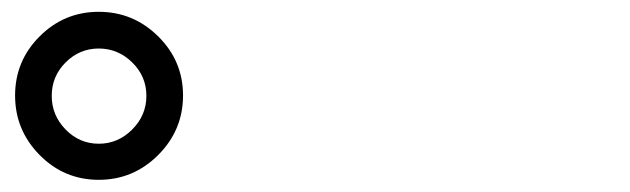

<svg xmlns="http://www.w3.org/2000/svg" viewBox="-20 -875 1040 317"><path d="M198.2 -772Q174.8 -794.9 143.1 -794.9Q111.3 -794.9 88.4 -772Q65.4 -749 65.4 -716.8Q65.4 -684.6 88.4 -661.1Q111.3 -637.7 143.1 -637.7Q174.8 -637.7 198.2 -661.1Q221.7 -684.6 221.7 -716.8Q221.7 -749 198.2 -772ZM241.2 -619.1Q200.2 -578.1 143.1 -578.1Q85.9 -578.1 45.4 -619.1Q4.9 -660.2 4.9 -717.3Q4.9 -774.4 45.4 -814.9Q85.9 -855.5 143.1 -855.5Q200.2 -855.5 241.2 -814.9Q282.2 -774.4 282.2 -717.3Q282.2 -660.2 241.2 -619.1Z"/></svg>

Font: Rounded-L Mgen+ 2m regular
Style: Regular
Weight: 400
Designer: [Source Han Sans]
Ryoko NISHIZUKA  (kana & ideographs); Paul D. Hunt (Latin, Greek & Cyrillic); Wenlong ZHANG  (bopomofo
Version: Version 1.059.20150602